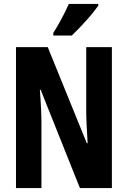

<svg xmlns="http://www.w3.org/2000/svg" viewBox="-20 -953 648 973"><path d="M547 0H385L186 -498H182Q184 -472 185.5 -448.5Q187 -425 188 -404Q189 -383 189.5 -364.5Q190 -346 190 -331V0H61V-714H222L420 -227H424Q423 -252 421.5 -275Q420 -298 419 -318Q418 -338 417.5 -356Q417 -374 417 -389V-714H547ZM478 -924Q468 -910 452.5 -890.5Q437 -871 418 -850Q399 -829 380 -809Q361 -789 344 -773H250V-786Q267 -813 281 -838Q295 -863 307 -887Q319 -911 329 -933H478Z"/></svg>

Font: Noto Sans Display ExtraCondensed
Style: Bold
Weight: 700
Width: 2
Designer: Monotype Design Team
Foundry: Monotype Imaging Inc.
Version: Version 2.003